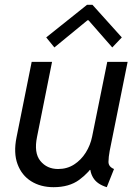

<svg xmlns="http://www.w3.org/2000/svg" viewBox="-20 -777 581 805"><path d="M204.6 7.8Q150.4 7.8 110.6 -17.1Q70.8 -42 53.5 -88.9Q36.1 -135.7 49.3 -201.2L112.8 -517.6H198.2L135.3 -203.1Q121.6 -136.2 149.2 -102.3Q176.8 -68.4 223.6 -68.4Q261.2 -68.4 290.5 -87.2Q319.8 -106 339.4 -137Q358.9 -168 366.2 -204.1L429.7 -517.6H515.1L439.9 -144.5Q435.1 -119.1 434.8 -98.6Q434.6 -78.1 458 -68.4L427.7 7.8Q386.2 -4.9 370.1 -32.7Q354 -60.5 359.9 -88.9L393.6 -64.5H331.5L380.4 -96.7Q354 -53.7 312 -22.9Q270 7.8 204.6 7.8ZM208 -578.1 173.8 -620.1 344.7 -756.8H367.7L490.7 -620.1L450.7 -578.1L351.1 -691.9H346.7Z"/></svg>

Font: Reddit Sans
Style: Italic
Weight: 400
Italic angle: -11.25°
Designer: Stephen Hutchings
Version: Version 1.013